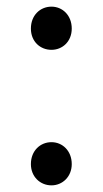

<svg xmlns="http://www.w3.org/2000/svg" viewBox="-20 -545 309 578"><path d="M135 -395C168 -395 196 -420 196 -459C196 -499 168 -525 135 -525C101 -525 73 -499 73 -459C73 -420 101 -395 135 -395ZM135 13C168 13 196 -13 196 -51C196 -91 168 -117 135 -117C101 -117 73 -91 73 -51C73 -13 101 13 135 13Z"/></svg>

Font: Noto Sans KR DemiLight
Style: Regular
Weight: 350
Designer: Ryoko NISHIZUKA 西塚涼子 (kana, bopomofo & ideographs); Paul D. Hunt (Latin, Greek & Cyrillic); Sandoll Communications 산돌커뮤니
Foundry: Adobe
Version: Version 2.004;hotconv 1.0.118;makeotfexe 2.5.65603